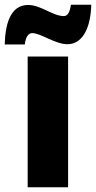

<svg xmlns="http://www.w3.org/2000/svg" viewBox="-61 -792 406 812"><path d="M-41 -604H44C48 -642 63 -652 75 -652C112 -652 171 -605 225 -605C280 -605 322 -660 325 -772H239C234 -738 224 -724 209 -724C162 -724 112 -771 58 -771C-20 -771 -39 -684 -41 -604ZM227 0V-553H56V0Z"/></svg>

Font: Noto Sans Condensed Black
Style: Regular
Weight: 900
Width: 3
Designer: Monotype Design Team
Foundry: Monotype Imaging Inc.
Version: Version 2.013